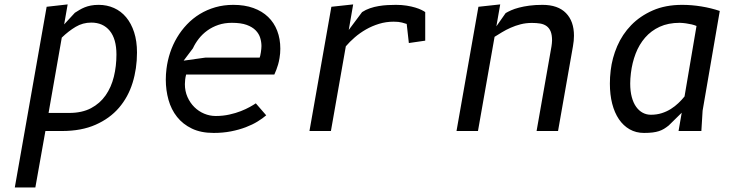

<svg xmlns="http://www.w3.org/2000/svg" viewBox="-20 -580 3290 850"><path d="M286 -80Q343 -80 382.8 -101Q422.5 -122 447.5 -157.8Q472.5 -193.5 484 -240.2Q495.5 -287 495.5 -338.5Q495.5 -407.5 465.8 -443.8Q436 -480 384 -480Q346.5 -480 315 -461.2Q283.5 -442.5 253.5 -413.5L195 -80ZM136.5 250H45.5L186.5 -550L279.5 -560.5L264 -472L311.5 -523.5Q321.5 -530 332 -536.2Q342.5 -542.5 354.8 -547.5Q367 -552.5 382.2 -555.5Q397.5 -558.5 417 -558.5Q453.5 -558.5 484.8 -544.5Q516 -530.5 538.5 -503.5Q561 -476.5 573.8 -437.2Q586.5 -398 586.5 -347.5Q586.5 -276.5 567 -213.5Q547.5 -150.5 506.8 -103Q466 -55.5 403.2 -27.8Q340.5 0 254 0H181Z M1158.5 -69.5Q1143 -56 1120.2 -42Q1097.5 -28 1068 -16.8Q1038.5 -5.5 1002.8 1.5Q967 8.5 926 8.5Q869.5 8.5 829.5 -10.8Q789.5 -30 763.8 -62.5Q738 -95 726 -137.8Q714 -180.5 714 -227.5Q714 -251 717 -275Q721.5 -311.5 733.2 -347Q745 -382.5 763.8 -414Q782.5 -445.5 807.8 -472Q833 -498.5 864.5 -517.8Q896 -537 933.2 -547.8Q970.5 -558.5 1013 -558.5Q1063 -558.5 1101.8 -544.5Q1140.5 -530.5 1167 -505Q1193.5 -479.5 1207.2 -443.8Q1221 -408 1221 -364.5Q1221 -343.5 1217.5 -323Q1215 -307.5 1211.2 -294.5Q1207.5 -281.5 1203.5 -271.5Q1199 -260 1194.5 -250H804Q801 -238.5 799.8 -228Q798.5 -217.5 798.5 -207.5Q798.5 -176.5 810 -150.5Q821.5 -124.5 840.5 -105.8Q859.5 -87 884 -76.8Q908.5 -66.5 935 -66.5Q967 -66.5 995.2 -72.8Q1023.5 -79 1046.2 -88Q1069 -97 1086 -106.5Q1103 -116 1112.5 -122.5ZM1129.5 -325Q1130.5 -326.5 1132 -333Q1133.5 -339.5 1134.8 -347.8Q1136 -356 1136.8 -363.8Q1137.5 -371.5 1137.5 -376Q1137.5 -394 1132 -412.2Q1126.5 -430.5 1112 -445.5Q1097.5 -460.5 1072 -469.8Q1046.5 -479 1006.5 -479Q974 -479 946.8 -469.8Q919.5 -460.5 897.8 -444.8Q876 -429 860 -408.5Q844 -388 834 -366L793 -311.5L889.5 -325Z M1524 -447.5 1583 -526.5Q1599 -537 1618 -543.5Q1637 -550 1656.8 -553.2Q1676.5 -556.5 1696 -557.5Q1715.5 -558.5 1733 -558.5Q1759 -558.5 1780.5 -555Q1802 -551.5 1818.5 -546.5Q1835 -541.5 1846 -536Q1857 -530.5 1862.5 -526.5V-400L1790 -389.5L1780.5 -474Q1773.5 -476.5 1759.5 -480.2Q1745.5 -484 1723 -484Q1689 -484 1658 -474.5Q1627 -465 1600 -449.5Q1573 -434 1550.5 -414.5Q1528 -395 1511 -375L1445 0H1350L1447 -550L1543.5 -560.5Z M2096 0H2001L2098 -550L2194.5 -560.5L2177.5 -463.5L2218.5 -522Q2228.5 -528 2243 -534.5Q2257.5 -541 2277.5 -546.2Q2297.5 -551.5 2323.2 -555Q2349 -558.5 2381.5 -558.5Q2450 -558.5 2485.5 -522.2Q2521 -486 2521 -422Q2521 -399.5 2516.5 -375L2450.5 0H2355.5L2421.5 -375Q2422.5 -382 2423.2 -388.5Q2424 -395 2424 -401Q2424 -425.5 2417.8 -440.8Q2411.5 -456 2399.8 -464.5Q2388 -473 2371.5 -475.8Q2355 -478.5 2335 -478.5Q2308.5 -478.5 2285 -472.5Q2261.5 -466.5 2240.8 -457.2Q2220 -448 2202.2 -437.2Q2184.5 -426.5 2169.5 -417Z M3063.5 -465Q3054.5 -469 3041.8 -472Q3029 -475 3017.5 -476.5Q3004 -478.5 2989.5 -479Q2938.5 -479 2900.5 -461.5Q2862.5 -444 2836 -413.5Q2809.5 -383 2794 -342.5Q2778.5 -302 2773 -256Q2770 -231 2770 -210.5Q2770 -176 2777 -150Q2784 -124 2796.5 -106.8Q2809 -89.5 2825.5 -80.8Q2842 -72 2861.5 -72Q2887.5 -72 2909.5 -79Q2931.5 -86 2949.8 -97.5Q2968 -109 2983.2 -123.5Q2998.5 -138 3010.5 -153ZM2984 0 2998 -81 2940.5 -24.5Q2930 -16 2919.8 -9.8Q2909.5 -3.5 2897.2 0.5Q2885 4.5 2869 6.5Q2853 8.5 2831 8.5Q2795.5 8.5 2767.5 -7.5Q2739.5 -23.5 2720 -52.2Q2700.5 -81 2690.2 -121Q2680 -161 2680 -209.5Q2680 -223.5 2680.8 -238.2Q2681.5 -253 2683.5 -268Q2690 -323.5 2712.5 -375.8Q2735 -428 2774.2 -468.5Q2813.5 -509 2869.8 -533.8Q2926 -558.5 3000 -558.5Q3042 -558.5 3085 -551.5Q3128 -544.5 3166.5 -531.5L3090.5 -90L3085 0Z"/></svg>

Font: B612 Mono
Style: Italic
Weight: 400
Italic angle: -10°
Version: Version 1.005